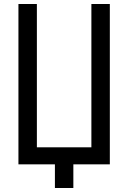

<svg xmlns="http://www.w3.org/2000/svg" viewBox="-20 -820 640 958"><path d="M72 0V-800H164V-85H436V-800H528V0ZM254 118V0H222V-85H346V118Z"/></svg>

Font: Victor Mono SemiBold
Style: Regular
Weight: 600
Monospace: yes
Designer: Rune Bjørnerås
Version: Version 1.561;gftools[0.9.30]